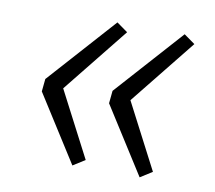

<svg xmlns="http://www.w3.org/2000/svg" viewBox="-59 -588 672 599"><g transform="rotate(10 276.5 -288.0)"><path d="M302 -495 136 -288 244 -80 206 -56 72 -267 76 -307 267 -520ZM515 -495 349 -288 457 -80 419 -56 285 -267 289 -307 480 -520Z"/></g></svg>

Font: FiraGO Light
Style: Italic
Weight: 300
Italic angle: -8°
Designer: bBox Type GmbH
Foundry: bBox Type GmbH
Version: Version 1.001